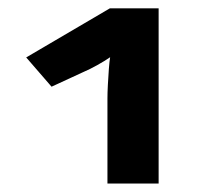

<svg xmlns="http://www.w3.org/2000/svg" viewBox="-20 -844 522 458"><path d="M242.2 -824.2H358.4V-406.2H236.3V-609.4Q236.3 -622.1 237.3 -641.6Q238.3 -661.1 239.7 -679.9Q241.2 -698.7 242.7 -707.5Q230 -698.7 212.6 -689Q195.3 -679.2 178.2 -671.9L103 -637.2L42.5 -707Z"/></svg>

Font: Lunasima
Style: Bold
Weight: 700
Designer: The DocRepair Project, Monotype Design Team
Foundry: Google
Version: Version 2.009